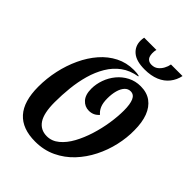

<svg xmlns="http://www.w3.org/2000/svg" viewBox="-253 -1004 1150 1150"><g transform="rotate(45 322.0 -429.0)"><path d="M257 22Q148 22 93 -39Q38 -100 38 -224Q38 -295 53 -363.5Q68 -432 96.5 -493Q125 -554 165.5 -600.5Q206 -647 258 -673.5Q310 -700 372 -700Q385 -700 396 -699Q407 -698 418 -695V-691Q358 -681 316 -650Q274 -619 246 -572Q218 -525 202 -468.5Q186 -412 179.5 -350.5Q173 -289 173 -228Q173 -135 201.5 -92.5Q230 -50 284 -50Q326 -50 361 -79Q396 -108 422 -155.5Q448 -203 466 -260.5Q484 -318 493 -376.5Q502 -435 502 -485Q502 -539 489.5 -567.5Q477 -596 449 -596Q427 -596 411.5 -579Q396 -562 388 -533Q380 -504 380 -467Q380 -428 390.5 -404Q401 -380 419 -366Q405 -350 389 -343Q373 -336 354 -336Q319 -336 295 -362.5Q271 -389 271 -440Q271 -479 285 -518.5Q299 -558 325.5 -590Q352 -622 389 -641Q426 -660 470 -660Q523 -660 558.5 -634Q594 -608 612 -560.5Q630 -513 630 -446Q631 -384 616 -318Q601 -252 570.5 -191.5Q540 -131 495 -83Q450 -35 390 -6.5Q330 22 257 22ZM415 -747Q345 -747 310.5 -776Q276 -805 276 -852Q276 -865 279 -880H383Q380 -870 379.5 -862.5Q379 -855 379 -848Q379 -834 383.5 -822Q388 -810 398.5 -803Q409 -796 425 -796Q449 -796 465.5 -809Q482 -822 492.5 -841.5Q503 -861 506 -880H604Q596 -841 572 -810.5Q548 -780 508.5 -763.5Q469 -747 415 -747Z"/></g></svg>

Font: Sansita Swashed Light Medium
Style: Regular
Weight: 500
Version: Version 1.003